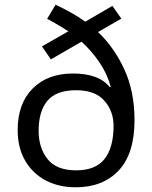

<svg xmlns="http://www.w3.org/2000/svg" viewBox="-20 -785 645 815"><path d="M216 -765Q248 -750 280.5 -732Q313 -714 342 -693L457 -760L495 -706L396 -649Q464 -585 507.5 -491Q551 -397 551 -275Q551 -133 484 -61.5Q417 10 301 10Q229 10 173.5 -19.5Q118 -49 86.5 -103.5Q55 -158 55 -233Q55 -345 118.5 -409Q182 -473 290 -473Q343 -473 382.5 -459Q422 -445 446 -415L450 -417Q434 -474 401 -522Q368 -570 326 -608L196 -533L158 -588L270 -652Q249 -666 226 -679.5Q203 -693 180 -705ZM303 -402Q219 -402 181.5 -357.5Q144 -313 144 -230Q144 -157 182 -109.5Q220 -62 303 -62Q386 -62 424 -110.5Q462 -159 462 -251Q462 -313 423 -357.5Q384 -402 303 -402Z"/></svg>

Font: Noto Sans Mandaic
Style: Regular
Weight: 400
Designer: Monotype Design Team
Foundry: Monotype Imaging Inc.
Version: Version 2.002; ttfautohint (v1.8.4.7-5d5b)